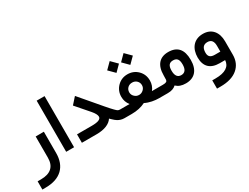

<svg xmlns="http://www.w3.org/2000/svg" viewBox="-76 -1270 2747 2117"><g transform="rotate(-30 1297.5 -211.0)"><path d="M41 124H-2.9V229H6.8L42 228.5C134.8 228 206.1 203.6 255.9 156.2C305.2 108.4 330.1 41.5 330.1 -44.4V-315.4H320.3L235.4 -314.9H225.6V-44.4C225.6 66.4 162.6 124 41 124Z M432.6 -651.4V-0.5H533.2V-651.4Z M1183.6 0C1191.9 0 1195.8 -17.1 1195.8 -51.8V-57.1C1195.8 -90.8 1191.9 -107.4 1183.6 -107.4H1179.2C1169.4 -107.4 1161.1 -109.4 1153.8 -113.3C1146.5 -117.2 1135.7 -127 1120.6 -142.6C1105.5 -157.7 1081.5 -184.1 1049.3 -221.7L824.2 -485.8L752 -404.8L894.5 -240.7C924.3 -206.1 939.5 -177.7 939.5 -156.2C939.5 -123.5 899.9 -107.4 820.3 -107.4H632.3V0H819.8C921.9 0 991.7 -30.3 1024.4 -81.5C1033.7 -72.3 1041.5 -64.5 1047.9 -59.1C1059.6 -47.9 1078.6 -30.8 1092.8 -22.9C1116.2 -9.3 1142.6 0 1175.8 0Z M1682.6 0C1690.9 0 1694.8 -17.1 1694.8 -51.8V-57.1C1694.8 -90.8 1690.9 -107.4 1682.6 -107.4H1586.4C1612.3 -140.1 1625.5 -177.7 1625.5 -220.7C1625.5 -272.5 1607.9 -315.9 1572.8 -351.1C1537.6 -385.7 1494.6 -403.3 1443.8 -403.3C1392.6 -403.3 1349.6 -385.7 1314.5 -350.6C1279.3 -314.9 1261.7 -271.5 1261.7 -220.2C1261.7 -177.7 1274.9 -140.1 1301.3 -107.4H1178.7C1170.4 -107.4 1166.5 -90.8 1166.5 -57.1V-51.8C1166.5 -17.1 1170.4 0 1178.7 0H1268.1C1334 0 1392.1 -12.7 1442.4 -38.1C1496.1 -10.7 1562 0 1616.2 0ZM1523.9 -219.7C1523.9 -198.2 1516.1 -179.7 1500 -164.6C1483.9 -148.9 1465.3 -141.1 1443.4 -141.1C1421.4 -141.1 1402.8 -148.9 1386.7 -164.6C1370.6 -179.7 1362.3 -198.2 1362.3 -219.7C1362.3 -242.7 1370.1 -261.7 1385.3 -276.4C1400.4 -291 1419.9 -298.3 1443.4 -298.3C1466.3 -298.3 1485.8 -290.5 1501 -275.4C1516.1 -260.3 1523.9 -241.7 1523.9 -219.7ZM1524.4 -476.6 1599.6 -551.8 1524.4 -627 1449.7 -551.8ZM1348.1 -476.6 1422.9 -551.8 1348.1 -627 1272.9 -551.8Z M1677.7 -107.4C1669.4 -107.4 1665.5 -90.8 1665.5 -57.1V-51.8C1665.5 -17.1 1669.4 0 1677.7 0H1727.5C1773.4 0 1808.6 -12.2 1833 -36.1C1864.7 -6.8 1900.9 6.8 1955.1 6.8C2067.9 6.8 2129.4 -64.9 2129.4 -191.9C2129.4 -324.7 2071.3 -391.1 1955.1 -391.1C1845.7 -391.1 1784.7 -323.2 1784.7 -192.9C1784.7 -164.1 1784.2 -145.5 1783.2 -137.2C1780.8 -117.2 1768.1 -107.4 1726.6 -107.4ZM1885.7 -193.8C1885.7 -257.8 1908.2 -284.7 1955.6 -284.7C2004.4 -284.7 2026.4 -257.8 2026.4 -193.8C2026.4 -129.9 2002.9 -97.7 1956.1 -97.7C1909.2 -97.7 1885.7 -129.9 1885.7 -193.8Z M2559.1 -179.7C2559.1 -238.8 2543.9 -286.1 2513.7 -321.3C2482.9 -356 2440.9 -373.5 2386.7 -373.5C2267.6 -373.5 2207.5 -287.6 2207.5 -175.3C2207.5 -60.1 2269.5 0 2387.2 0H2456.1C2451.7 79.6 2387.2 122.6 2264.2 122.6H2221.2V228H2267.1C2360.4 228 2432.1 207 2482.9 164.6C2533.7 122.1 2559.1 64 2559.1 -9.8ZM2308.6 -177.2C2308.6 -239.3 2334 -270 2384.8 -270C2433.1 -270 2457 -240.2 2457 -180.2V-107.4H2386.7C2332.5 -107.4 2308.6 -129.9 2308.6 -177.2Z"/></g></svg>

Font: Shabnam Medium
Style: Regular
Weight: 500
Foundry: DejaVu fonts team - Redesigned by Saber Rastikerdar - Based on Vazir font
Version: Version 5.0.1